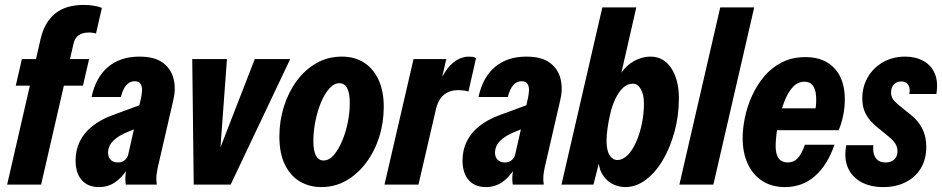

<svg xmlns="http://www.w3.org/2000/svg" viewBox="-20 -750 3827 780"><path d="M9 0 145 -592Q161 -660 204 -695Q247 -730 321 -730Q340 -730 359.5 -727Q379 -724 394 -718L370 -614Q363 -616 356.5 -617Q350 -618 343 -618Q314 -618 299 -606.5Q284 -595 279 -574L147 0ZM44 -402 69 -510H342L317 -402Z M491 0Q488 -20 490 -40Q492 -60 496 -82L492 -83L553 -352Q556 -366 557 -381.5Q558 -397 551.5 -408.5Q545 -420 527 -420Q507 -420 493 -404Q479 -388 471 -356H352Q369 -436 419 -478Q469 -520 546 -520Q609 -520 642.5 -494.5Q676 -469 685.5 -428.5Q695 -388 684 -343L621 -70Q617 -52 615.5 -35.5Q614 -19 617 0ZM382 10Q337 10 312 -18.5Q287 -47 287 -98Q287 -140 304 -175Q321 -210 354.5 -237Q388 -264 437 -282L586 -337L563 -240L501 -215Q461 -199 440 -178Q419 -157 419 -129Q419 -112 429.5 -101Q440 -90 459 -90Q476 -90 487 -99.5Q498 -109 502 -125L498 -64Q476 -29 447.5 -9.5Q419 10 382 10Z M767 0 761 -510H902L870 -75H846L1015 -510H1159L917 0Z M1285 10Q1238 10 1199.5 -12Q1161 -34 1138 -80Q1115 -126 1115 -196Q1115 -259 1133.5 -317.5Q1152 -376 1185.5 -421.5Q1219 -467 1265.5 -493.5Q1312 -520 1369 -520Q1421 -520 1459 -495.5Q1497 -471 1518 -425.5Q1539 -380 1539 -316Q1539 -252 1520.5 -193.5Q1502 -135 1467.5 -89Q1433 -43 1387 -16.5Q1341 10 1285 10ZM1294 -98Q1317 -98 1336 -120Q1355 -142 1370 -177.5Q1385 -213 1393 -253.5Q1401 -294 1401 -331Q1401 -373 1390 -392.5Q1379 -412 1359 -412Q1337 -412 1317.5 -390Q1298 -368 1283.5 -332.5Q1269 -297 1261 -256Q1253 -215 1253 -178Q1253 -136 1264 -117Q1275 -98 1294 -98Z M1542 0 1660 -510H1793L1764 -384H1769L1680 0ZM1749 -298 1754 -390Q1783 -461 1815.5 -490.5Q1848 -520 1885 -520Q1892 -520 1899.5 -519Q1907 -518 1914 -514L1883 -378Q1876 -381 1862.5 -382.5Q1849 -384 1842 -384Q1808 -384 1783.5 -365Q1759 -346 1749 -298Z M2063 0Q2060 -20 2062 -40Q2064 -60 2068 -82L2064 -83L2125 -352Q2128 -366 2129 -381.5Q2130 -397 2123.5 -408.5Q2117 -420 2099 -420Q2079 -420 2065 -404Q2051 -388 2043 -356H1924Q1941 -436 1991 -478Q2041 -520 2118 -520Q2181 -520 2214.5 -494.5Q2248 -469 2257.5 -428.5Q2267 -388 2256 -343L2193 -70Q2189 -52 2187.5 -35.5Q2186 -19 2189 0ZM1954 10Q1909 10 1884 -18.5Q1859 -47 1859 -98Q1859 -140 1876 -175Q1893 -210 1926.5 -237Q1960 -264 2009 -282L2158 -337L2135 -240L2073 -215Q2033 -199 2012 -178Q1991 -157 1991 -129Q1991 -112 2001.5 -101Q2012 -90 2031 -90Q2048 -90 2059 -99.5Q2070 -109 2074 -125L2070 -64Q2048 -29 2019.5 -9.5Q1991 10 1954 10Z M2520 10Q2490 10 2464 -5Q2438 -20 2423.5 -48.5Q2409 -77 2412 -116L2419 -111L2391 0H2261L2427 -720H2565L2496 -418L2488 -424Q2508 -471 2545.5 -495.5Q2583 -520 2623 -520Q2676 -520 2707 -473Q2738 -426 2738 -351Q2738 -281 2720.5 -216Q2703 -151 2673 -100Q2643 -49 2603.5 -19.5Q2564 10 2520 10ZM2488 -100Q2510 -100 2529.5 -119.5Q2549 -139 2564 -172.5Q2579 -206 2587.5 -247Q2596 -288 2596 -330Q2596 -365 2583.5 -387.5Q2571 -410 2551 -410Q2528 -410 2510.5 -393Q2493 -376 2480 -348.5Q2467 -321 2459.5 -289.5Q2452 -258 2448 -228.5Q2444 -199 2444 -179Q2444 -139 2456.5 -119.5Q2469 -100 2488 -100Z M2740 0 2906 -720H3044L2878 0Z M3169 10Q3116 10 3077.5 -14.5Q3039 -39 3018 -84Q2997 -129 2997 -189Q2997 -227 3006 -271.5Q3015 -316 3034.5 -359.5Q3054 -403 3084 -439Q3114 -475 3156 -496.5Q3198 -518 3252 -518Q3303 -518 3338.5 -497.5Q3374 -477 3393 -439Q3412 -401 3412 -346Q3412 -312 3405 -279Q3398 -246 3387 -221H3083L3102 -310H3320L3286 -271Q3291 -290 3294 -315Q3297 -340 3295 -363.5Q3293 -387 3282 -402.5Q3271 -418 3248 -418Q3221 -418 3201.5 -397Q3182 -376 3168.5 -342.5Q3155 -309 3146.5 -273Q3138 -237 3134.5 -206Q3131 -175 3131 -158Q3131 -123 3143.5 -106.5Q3156 -90 3180 -90Q3204 -90 3220 -106.5Q3236 -123 3250 -162H3370Q3342 -80 3291 -35Q3240 10 3169 10Z M3568 10Q3515 10 3477.5 -11Q3440 -32 3424 -70Q3408 -108 3418 -160H3528Q3526 -143 3529.5 -127Q3533 -111 3544.5 -100.5Q3556 -90 3577 -90Q3601 -90 3613.5 -102.5Q3626 -115 3626 -135Q3626 -153 3616.5 -167.5Q3607 -182 3588 -197L3545 -232Q3513 -258 3498 -285.5Q3483 -313 3483 -350Q3483 -398 3505.5 -436.5Q3528 -475 3567.5 -497.5Q3607 -520 3657 -520Q3700 -520 3731.5 -502.5Q3763 -485 3777.5 -451.5Q3792 -418 3784 -368H3674Q3677 -382 3674.5 -393.5Q3672 -405 3664 -412Q3656 -419 3641 -419Q3622 -419 3611 -406.5Q3600 -394 3600 -374Q3600 -360 3606.5 -349Q3613 -338 3630 -324L3681 -283Q3711 -259 3727 -227Q3743 -195 3743 -153Q3743 -104 3721.5 -67.5Q3700 -31 3660.5 -10.5Q3621 10 3568 10Z"/></svg>

Font: Instrument Sans Condensed
Style: Bold Italic
Weight: 700
Width: 3
Italic angle: -13°
Designer: Rodrigo Fuenzalida
Foundry: fragTYPE
Version: Version 1.000;gftools[0.9.28]